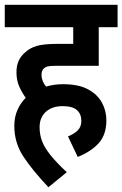

<svg xmlns="http://www.w3.org/2000/svg" viewBox="-20 -642 513 805"><path d="M265 -70Q288 -79 304.5 -94Q321 -109 321 -135Q321 -164 302.5 -180.5Q284 -197 243 -197Q198 -197 172 -173Q146 -149 146 -109Q146 -78 156 -51Q166 -24 191 7.5Q216 39 260 80L183 143Q115 71 77.5 13.5Q40 -44 40 -114Q40 -151 53 -180.5Q66 -210 88 -232Q73 -252 61 -278.5Q49 -305 49 -339Q49 -367 58.5 -387.5Q68 -408 85 -422Q105 -441 134.5 -449.5Q164 -458 219 -458H287V-528H0V-622H473V-528H394V-366H212Q190 -366 180 -363.5Q170 -361 163 -354Q154 -345 154 -328Q154 -303 173 -279Q207 -289 244 -289Q309 -289 349 -267.5Q389 -246 407.5 -211.5Q426 -177 426 -138Q426 -78 394.5 -42.5Q363 -7 306 16Z"/></svg>

Font: Noto Sans Condensed SemiBold
Style: Italic
Weight: 600
Width: 3
Italic angle: -12°
Designer: Monotype Design Team
Foundry: Monotype Imaging Inc.
Version: Version 2.013; ttfautohint (v1.8.4.7-5d5b)